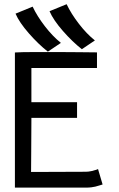

<svg xmlns="http://www.w3.org/2000/svg" viewBox="-20 -877 558 899"><path d="M424.3 -687.7 363.3 -646.6Q319.3 -681 274.4 -732.2Q229.5 -783.5 211.9 -824.6L292 -857.3Q313 -812.7 349.4 -765.6Q385.7 -718.4 424.3 -687.7ZM265.1 -676.2 204.1 -635.2Q160.2 -669.5 115.2 -720.8Q70.3 -772.1 52.7 -813.1L132.8 -845.9Q153.8 -801.3 190.2 -754.1Q226.6 -707 265.1 -676.2ZM49.8 -631.3Q77.1 -633.3 149.4 -633.3Q149.4 -633.3 197.3 -633.3H251Q292 -633.3 352.3 -632.6Q412.6 -631.8 426.3 -631.8H434.1V-558.6H127V-398.4H340.8V-325.2H127V-310.5Q127 -253.4 126.2 -168.2Q125.5 -83 125.5 -71.8L381.8 -72.8Q394 -72.8 408.2 -75.9Q422.4 -79.1 430.7 -82L439 -85.4L460.4 -13.2Q456.1 -11.7 444.3 -8.3Q432.6 -4.9 426.3 -3.2Q419.9 -1.5 408 0Q396 1.5 382.8 1.5H49.8Z"/></svg>

Font: FantasqueSansM Nerd Font
Style: Regular
Weight: 400
Monospace: yes
Designer: Jany Belluz
Version: Version 1.8.0 ; ttfautohint (v1.8.2);Nerd Fonts 3.4.0